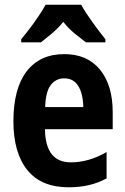

<svg xmlns="http://www.w3.org/2000/svg" viewBox="-20 -837 533 816"><path d="M253 -607Q351 -607 405 -541Q459 -475 459 -360V-288H171Q173 -147 281 -147Q358 -147 433 -191V-79Q365 -41 272 -41Q155 -41 96 -114.5Q37 -188 37 -321Q37 -461 93.5 -534Q150 -607 253 -607ZM253 -504Q218 -504 196 -476Q174 -448 172 -382H334Q333 -438 313 -471Q293 -504 253 -504ZM325 -817Q343 -784 372 -744Q401 -704 428 -670V-657H345Q325 -672 298 -694Q271 -716 249 -744Q226 -716 199 -693.5Q172 -671 154 -657H70V-670Q86 -689 106.5 -716Q127 -743 145 -770Q163 -797 174 -817Z"/></svg>

Font: Noto Sans Tamil UI Condensed
Style: Bold
Weight: 700
Width: 3
Designer: Jelle Bosma - Monotype Design Team
Foundry: Monotype Imaging Inc.
Version: Version 2.004; ttfautohint (v1.8.4.7-5d5b)